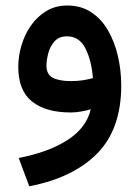

<svg xmlns="http://www.w3.org/2000/svg" viewBox="-20 -398 495 682"><path d="M410.6 -94.2Q410.6 60.1 325.7 146.7Q240.7 233.4 84 263.7L46.4 163.1Q153.3 142.6 220.5 98.9Q287.6 55.2 302.2 -9.8Q286.1 -4.9 266.8 -1.7Q247.6 1.5 231.9 1.5Q142.1 1.5 93.5 -37.6Q44.9 -76.7 44.9 -160.6Q44.9 -198.2 56.2 -236.6Q67.4 -274.9 89.6 -306.9Q111.8 -338.9 144.3 -358.6Q176.8 -378.4 218.8 -378.4Q268.1 -378.4 304.2 -354.5Q340.3 -330.6 363.8 -289.8Q387.2 -249 398.9 -198.5Q410.6 -147.9 410.6 -94.2ZM232.4 -109.9Q253.4 -109.9 273.4 -112.8Q293.5 -115.7 310.1 -120.6Q305.2 -183.1 283.4 -226.1Q261.7 -269 217.8 -269Q189.5 -269 173.6 -251Q157.7 -232.9 151.4 -208.5Q145 -184.1 145 -165Q145 -133.3 168 -121.6Q190.9 -109.9 232.4 -109.9Z"/></svg>

Font: Vazirmatn UI Medium
Style: Regular
Weight: 500
Designer: Saber Rastikerdar
Foundry: Saber Rastikerdar
Version: Version 33.003